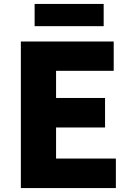

<svg xmlns="http://www.w3.org/2000/svg" viewBox="-20 -956 670 976"><path d="M86 -745H558V-596H265V-458H514V-308H265V-150H569V0H86ZM156 -936H507V-823H156Z"/></svg>

Font: Merged Yaku Han JP Black
Style: Regular
Weight: 900
Designer: Ryoko NISHIZUKA 西塚涼子 (kana, bopomofo & ideographs); Paul D. Hunt (Latin, Greek & Cyrillic); Sandoll Communications 산돌커뮤니
Foundry: Adobe
Version: Version 2.004